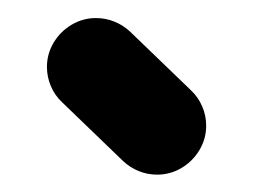

<svg xmlns="http://www.w3.org/2000/svg" viewBox="-20 -539 287 218"><path d="M33.3 -463Q33.3 -477.8 40.9 -490.6Q48.5 -503.3 61.3 -510.9Q74.1 -518.5 88.9 -518.5Q100 -518.5 110 -514.4Q120 -510.4 127.8 -503L197 -436.3Q205.2 -428.5 209.6 -418.1Q214.1 -407.8 214.1 -396.3Q214.1 -381.5 206.5 -368.7Q198.9 -355.9 186.1 -348.3Q173.3 -340.7 158.5 -340.7Q147.4 -340.7 137.4 -344.8Q127.4 -348.9 119.6 -356.3L50.4 -423Q42.2 -430.7 37.8 -441.1Q33.3 -451.5 33.3 -463Z"/></svg>

Font: 26F Galaxy Hebrew Black
Style: Regular
Weight: 900
Designer: C₂₉H₂₅N₃O₅
Version: Version 1.000